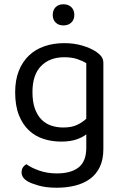

<svg xmlns="http://www.w3.org/2000/svg" viewBox="-20 -677 577 899"><path d="M384 -48Q367 -34 337.5 -24Q308 -14 267 -14Q223 -14 184 -26.5Q145 -39 115.5 -66.5Q86 -94 68.5 -138Q51 -182 51 -245Q51 -302 68 -345Q85 -388 115.5 -417Q146 -446 188 -460.5Q230 -475 281 -475Q327 -475 365.5 -463.5Q404 -452 430 -435Q445 -425 454.5 -412.5Q464 -400 464 -382V20Q464 70 447.5 104.5Q431 139 401.5 160.5Q372 182 332 192Q292 202 246 202Q195 202 159.5 191.5Q124 181 111 173Q81 156 81 130Q81 116 87.5 106.5Q94 97 104 92Q125 108 163 121.5Q201 135 246 135Q313 135 348.5 106.5Q384 78 384 15ZM384 -121V-381Q367 -392 341.5 -400.5Q316 -409 281 -409Q213 -409 172.5 -368Q132 -327 132 -246Q132 -201 143 -169.5Q154 -138 173.5 -118Q193 -98 219.5 -89Q246 -80 276 -80Q316 -80 341.5 -92.5Q367 -105 384 -121ZM277 -558Q254 -558 240.5 -571.5Q227 -585 227 -607Q227 -630 240.5 -643.5Q254 -657 277 -657Q300 -657 314 -643.5Q328 -630 328 -607Q328 -585 314 -571.5Q300 -558 277 -558Z"/></svg>

Font: Baloo 2 Latin
Style: Regular
Weight: 400
Designer: Sarang Kulkarni and Ek Type
Foundry: Ek Type
Version: Version 1.001